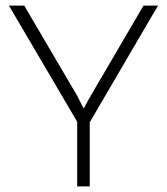

<svg xmlns="http://www.w3.org/2000/svg" viewBox="-20 -669 599 689"><path d="M302 0H257V-232L12 -649H67L256 -327Q278 -283 281 -280Q287 -293 306 -326L495 -649H547L302 -230Z"/></svg>

Font: Julius Sans One
Style: Regular
Weight: 400
Designer: Luciano Vergara
Foundry: LatinoType
Version: Version 1.001